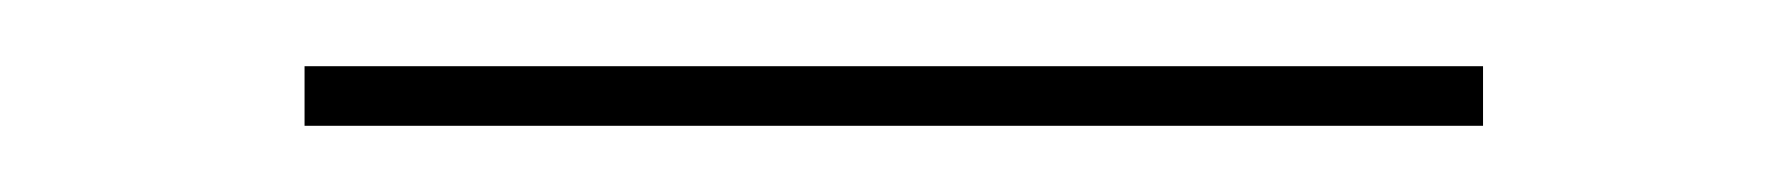

<svg xmlns="http://www.w3.org/2000/svg" viewBox="-20 177 540 58"><path d="M72 215V197H428V215Z"/></svg>

Font: Iosevka SS04 Thin
Style: Regular
Weight: 100
Monospace: yes
Designer: Belleve Invis
Foundry: Belleve Invis
Version: Version 19.0.0; ttfautohint (v1.8.4)